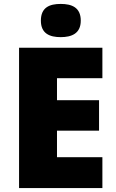

<svg xmlns="http://www.w3.org/2000/svg" viewBox="-20 -957 589 977"><path d="M289 -937C233 -937 188 -920 188 -852C188 -786 233 -768 289 -768C344 -768 391 -786 391 -852C391 -920 344 -937 289 -937ZM501 0V-157H270V-292H484V-447H270V-559H501V-714H77V0Z"/></svg>

Font: Noto Sans Canadian Aboriginal Black
Style: Regular
Weight: 900
Designer: Monotype Design Team, Typotheque's Kevin King
Foundry: Monotype Imaging Inc.
Version: Version 2.004